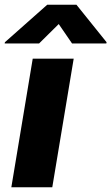

<svg xmlns="http://www.w3.org/2000/svg" viewBox="-53 -795 473 815"><path d="M-4.9 0 85.9 -545.9H259.8L168.9 0ZM252.9 -610.4 196.3 -692.9 112.8 -610.4H-33.2L-32.2 -615.7L147.5 -774.9H271.5L399.4 -615.7L398.4 -610.4Z"/></svg>

Font: Inter Tight ExtraBold
Style: Italic
Weight: 800
Italic angle: -9.39999°
Designer: Rasmus Andersson
Foundry: rsms
Version: Version 3.004